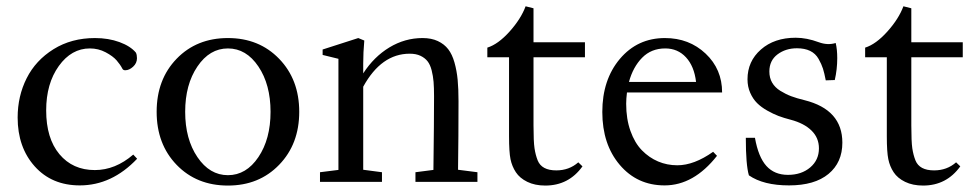

<svg xmlns="http://www.w3.org/2000/svg" viewBox="-20 -573 3082 605"><path d="M231.4 11.2Q143.1 11.2 89.4 -48.8Q35.6 -108.9 35.6 -202.6Q35.6 -270 64 -326.4Q92.3 -382.8 148.7 -418Q205.1 -453.1 279.3 -453.1Q321.8 -453.1 356.4 -440.4Q391.1 -427.7 408.2 -407.2Q411.6 -400.4 411.6 -389.6Q411.6 -374 399.4 -362.8Q387.2 -351.6 374.5 -351.6Q368.2 -351.6 365.7 -356.4Q358.9 -369.6 347.4 -382.8Q335.9 -396 313 -408.2Q290 -420.4 263.2 -420.4Q205.1 -420.4 165.3 -365Q125.5 -309.6 125.5 -225.1Q125.5 -137.2 167.2 -87.2Q209 -37.1 278.8 -37.1Q343.3 -37.1 399.9 -85.9L412.1 -72.8Q332.5 11.2 231.4 11.2Z M698.2 11.7Q599.6 11.7 536.6 -53.5Q473.6 -118.7 473.6 -220.7Q473.6 -322.8 536.6 -387.9Q599.6 -453.1 698.2 -453.1Q796.4 -453.1 859.6 -387.7Q922.9 -322.3 922.9 -220.7Q922.9 -119.1 859.6 -53.7Q796.4 11.7 698.2 11.7ZM602.1 -77.9Q640.6 -21 698.2 -21Q755.9 -21 794.2 -77.9Q832.5 -134.8 832.5 -220.7Q832.5 -306.6 794.2 -363.5Q755.9 -420.4 698.2 -420.4Q640.6 -420.4 602.1 -363.5Q563.5 -306.6 563.5 -220.7Q563.5 -134.8 602.1 -77.9Z M988.3 0V-30.3L1046.4 -37.6V-387.7L996.6 -399.9V-417L1108.9 -453.1L1127.9 -445.3Q1124.5 -407.7 1124.5 -373V-341.8Q1158.2 -394 1207 -423.6Q1255.9 -453.1 1311.5 -453.1Q1339.4 -453.1 1359.6 -443.6Q1379.9 -434.1 1392.3 -418Q1404.8 -401.9 1412.1 -376Q1419.4 -350.1 1422.1 -321.5Q1424.8 -293 1424.8 -253.9Q1424.8 -144 1423.3 -38.1L1484.4 -30.3V0H1289.1V-30.3L1345.7 -37.6Q1347.7 -190.9 1347.7 -270Q1347.7 -296.9 1346.2 -315.2Q1344.7 -333.5 1340.1 -351.6Q1335.4 -369.6 1327.1 -380.1Q1318.8 -390.6 1304.9 -397.2Q1291 -403.8 1271 -403.8Q1181.6 -403.8 1124.5 -299.8V-38.1L1183.6 -30.3V0Z M1698.2 11.7Q1665.5 11.7 1641.6 0Q1617.7 -11.7 1605.5 -30.3Q1593.3 -48.8 1588.6 -71.5Q1584 -94.2 1584 -143.6V-392.6H1515.6V-422.9Q1549.8 -433.6 1585.7 -473.6Q1621.6 -513.7 1636.2 -553.2L1661.1 -546.9V-439.9H1823.2V-392.6H1661.1V-177.7Q1661.1 -127 1664.3 -105.7Q1667.5 -84.5 1674.3 -67.4Q1687 -36.1 1732.9 -36.1Q1773.4 -36.1 1802.2 -61.5L1815.4 -48.8Q1772 11.7 1698.2 11.7Z M2074.2 11.2Q1987.8 11.2 1932.9 -53.5Q1877.9 -118.2 1877.9 -220.2Q1877.9 -321.8 1933.3 -387.5Q1988.8 -453.1 2075.2 -453.1Q2151.4 -453.1 2203.4 -404.1Q2255.4 -355 2255.4 -281.7H1955.6Q1953.1 -261.2 1953.1 -246.1Q1953.1 -198.2 1966.6 -160.4Q1980 -122.6 2002.7 -99.4Q2025.4 -76.2 2053.7 -64.2Q2082 -52.2 2114.3 -52.2Q2167 -52.2 2227.1 -94.7L2239.3 -82Q2166 11.2 2074.2 11.2ZM2076.2 -420.4Q2032.2 -420.4 2003.4 -391.1Q1974.6 -361.8 1961.9 -314.9H2173.3Q2167.5 -364.3 2141.6 -392.3Q2115.7 -420.4 2076.2 -420.4Z M2339.8 -20.5Q2330.1 -53.2 2330.1 -138.7H2358.9Q2369.6 -78.1 2395 -50Q2420.4 -22 2462.9 -22Q2505.4 -22 2533 -45.4Q2560.5 -68.8 2560.5 -105.5Q2560.5 -138.7 2537.1 -161.6Q2513.7 -184.6 2471.2 -195.8Q2450.2 -201.2 2433.3 -207.5Q2416.5 -213.9 2397.5 -224.6Q2378.4 -235.4 2365.5 -248.3Q2352.5 -261.2 2344 -280.5Q2335.4 -299.8 2335.4 -323.2Q2335.4 -379.9 2377.7 -417Q2419.9 -454.1 2487.3 -454.1Q2522 -454.1 2560.1 -439.9Q2587.9 -429.7 2613.3 -437.5Q2618.2 -417.5 2618.2 -389.6Q2618.2 -354.5 2610.4 -320.8L2582 -319.8Q2577.6 -342.8 2573.2 -356.7Q2568.8 -370.6 2559.3 -387.5Q2549.8 -404.3 2532.7 -412.6Q2515.6 -420.9 2491.2 -420.9Q2455.6 -420.9 2429.9 -401.6Q2404.3 -382.3 2404.3 -347.7Q2404.3 -327.6 2413.1 -312.5Q2421.9 -297.4 2438.7 -286.9Q2455.6 -276.4 2473.1 -269.8Q2490.7 -263.2 2515.1 -257.3Q2634.3 -227.5 2634.3 -123.5Q2634.3 -61 2590.6 -24.9Q2546.9 11.2 2466.3 11.2Q2385.7 11.2 2339.8 -20.5Z M2888.7 11.7Q2856 11.7 2832 0Q2808.1 -11.7 2795.9 -30.3Q2783.7 -48.8 2779.1 -71.5Q2774.4 -94.2 2774.4 -143.6V-392.6H2706.1V-422.9Q2740.2 -433.6 2776.1 -473.6Q2812 -513.7 2826.7 -553.2L2851.6 -546.9V-439.9H3013.7V-392.6H2851.6V-177.7Q2851.6 -127 2854.7 -105.7Q2857.9 -84.5 2864.7 -67.4Q2877.4 -36.1 2923.3 -36.1Q2963.9 -36.1 2992.7 -61.5L3005.9 -48.8Q2962.4 11.7 2888.7 11.7Z"/></svg>

Font: Elstob 10pt
Style: Regular
Weight: 400
Designer: Peter S. Baker
Version: Version 1.015